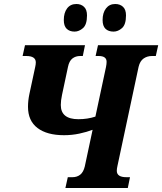

<svg xmlns="http://www.w3.org/2000/svg" viewBox="-20 -940 811 960"><path d="M307 0 319 -54H342Q365 -54 381 -66.5Q397 -79 404 -108L443 -291Q414 -280 377 -272Q340 -264 300 -264Q215 -264 167.5 -300Q120 -336 120 -406Q120 -437 127 -470L156 -605Q159 -618 159 -628Q159 -660 111 -660H93L105 -714H405L394 -660H381Q358 -660 342 -647.5Q326 -635 320 -606L290 -465Q284 -437 284 -415Q284 -344 372 -344Q418 -344 457 -357L510 -605Q513 -620 513 -631Q513 -660 473 -660H458L470 -714H771L759 -660H740Q716 -660 698 -647.5Q680 -635 673 -606L567 -109Q564 -96 564 -86Q564 -54 612 -54H630L619 0ZM548 -782Q522 -782 507.5 -796Q493 -810 493 -840Q493 -876 510 -898Q527 -920 556 -920Q580 -920 595 -906Q610 -892 610 -863Q610 -817 590 -799.5Q570 -782 548 -782ZM353 -782Q328 -782 313.5 -796Q299 -810 299 -840Q299 -876 315.5 -898Q332 -920 362 -920Q385 -920 400 -906Q415 -892 415 -863Q415 -817 395 -799.5Q375 -782 353 -782Z"/></svg>

Font: Noto Serif Condensed ExtraBold
Style: Italic
Weight: 800
Width: 3
Italic angle: -12°
Designer: Monotype Design Team
Foundry: Monotype Imaging Inc.
Version: Version 2.014; ttfautohint (v1.8.4.7-5d5b)